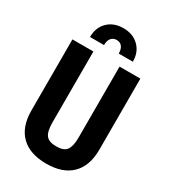

<svg xmlns="http://www.w3.org/2000/svg" viewBox="-222 -1029 1015 1146"><g transform="rotate(30 285.5 -455.5)"><path d="M519.5 -710.9V-218.8Q518.6 -107.9 458.5 -49.1Q398.4 9.8 286.1 9.8Q171.9 9.8 111.6 -49.8Q51.3 -109.4 51.3 -222.2V-710.9H195.8V-221.7Q195.8 -161.1 215.3 -135.3Q234.9 -109.4 286.1 -109.4Q337.4 -109.4 356.4 -135Q375.5 -160.6 376 -219.2V-710.9ZM333 -775.9Q333 -806.6 319.8 -823.5Q306.6 -840.3 282.7 -840.3Q258.8 -840.3 245.1 -823.7Q231.4 -807.1 231.4 -775.9H134.8Q134.8 -841.3 175.5 -881.3Q216.3 -921.4 282.7 -921.4Q348.6 -921.4 389.4 -881.3Q430.2 -841.3 430.2 -775.9Z"/></g></svg>

Font: Roboto Condensed
Style: Bold
Weight: 700
Designer: Google
Version: Version 2.134; 2016